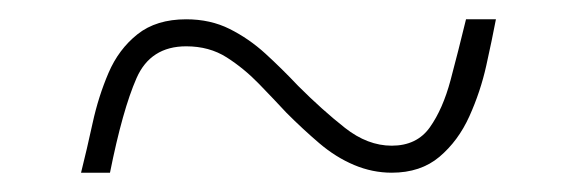

<svg xmlns="http://www.w3.org/2000/svg" viewBox="-20 -456 599 199"><path d="M64 -277Q70 -301 76 -328.5Q82 -356 92.5 -380.5Q103 -405 122.5 -420.5Q142 -436 173 -436Q198 -436 218 -426Q238 -416 255 -400.5Q272 -385 289 -367Q314 -342 337.5 -323.5Q361 -305 386 -305Q412 -305 425.5 -324Q439 -343 447 -373Q455 -403 463 -436H494Q490 -415 484 -388Q478 -361 466.5 -335.5Q455 -310 435.5 -293.5Q416 -277 386 -277Q366 -277 347 -285Q328 -293 311 -307.5Q294 -322 277 -339Q264 -353 248.5 -369Q233 -385 215 -396.5Q197 -408 173 -408Q136 -408 121.5 -375Q107 -342 94 -277Z"/></svg>

Font: Noto Serif Khmer Thin
Style: Regular
Weight: 250
Version: Version 2.003